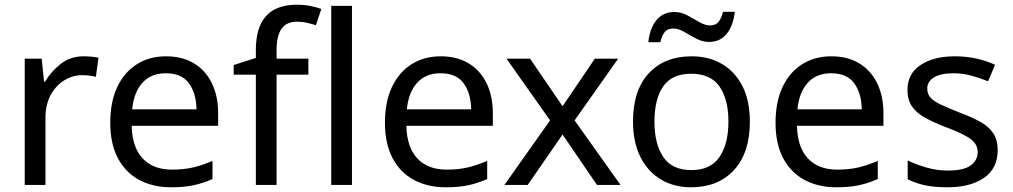

<svg xmlns="http://www.w3.org/2000/svg" viewBox="-20 -785 4300 815"><path d="M335 -546Q350 -546 367.5 -544.5Q385 -543 398 -540L387 -459Q374 -462 358.5 -464Q343 -466 329 -466Q288 -466 252 -443.5Q216 -421 194.5 -380.5Q173 -340 173 -286V0H85V-536H157L167 -438H171Q197 -482 238 -514Q279 -546 335 -546Z M685 -546Q754 -546 803.5 -516Q853 -486 879.5 -431.5Q906 -377 906 -304V-251H539Q541 -160 585.5 -112.5Q630 -65 710 -65Q761 -65 800.5 -74.5Q840 -84 882 -102V-25Q841 -7 801 1.5Q761 10 706 10Q630 10 571.5 -21Q513 -52 480.5 -113.5Q448 -175 448 -264Q448 -352 477.5 -415Q507 -478 560.5 -512Q614 -546 685 -546ZM684 -474Q621 -474 584.5 -433.5Q548 -393 541 -321H814Q813 -389 782 -431.5Q751 -474 684 -474Z M1289 -468H1154V0H1066V-468H972V-509L1066 -539V-570Q1066 -639 1086.5 -682Q1107 -725 1146 -745Q1185 -765 1240 -765Q1272 -765 1298.5 -759.5Q1325 -754 1344 -747L1321 -678Q1305 -683 1284 -688Q1263 -693 1241 -693Q1197 -693 1175.5 -663.5Q1154 -634 1154 -571V-536H1289Z M1474 0H1386V-760H1474Z M1851 -546Q1920 -546 1969.5 -516Q2019 -486 2045.5 -431.5Q2072 -377 2072 -304V-251H1705Q1707 -160 1751.5 -112.5Q1796 -65 1876 -65Q1927 -65 1966.5 -74.5Q2006 -84 2048 -102V-25Q2007 -7 1967 1.5Q1927 10 1872 10Q1796 10 1737.5 -21Q1679 -52 1646.5 -113.5Q1614 -175 1614 -264Q1614 -352 1643.5 -415Q1673 -478 1726.5 -512Q1780 -546 1851 -546ZM1850 -474Q1787 -474 1750.5 -433.5Q1714 -393 1707 -321H1980Q1979 -389 1948 -431.5Q1917 -474 1850 -474Z M2315 -274 2130 -536H2230L2368 -334L2505 -536H2604L2419 -274L2614 0H2514L2368 -214L2220 0H2121Z M3163 -269Q3163 -136 3095.5 -63Q3028 10 2913 10Q2842 10 2786.5 -22.5Q2731 -55 2699 -117.5Q2667 -180 2667 -269Q2667 -402 2734 -474Q2801 -546 2916 -546Q2989 -546 3044.5 -513.5Q3100 -481 3131.5 -419.5Q3163 -358 3163 -269ZM2758 -269Q2758 -174 2795.5 -118.5Q2833 -63 2915 -63Q2996 -63 3034 -118.5Q3072 -174 3072 -269Q3072 -364 3034 -418Q2996 -472 2914 -472Q2832 -472 2795 -418Q2758 -364 2758 -269ZM2732 -606Q2738 -665 2766.5 -699.5Q2795 -734 2842 -734Q2872 -734 2898.5 -719.5Q2925 -705 2949 -691Q2973 -677 2994 -677Q3017 -677 3029.5 -691.5Q3042 -706 3049 -735H3099Q3093 -677 3065 -642Q3037 -607 2990 -607Q2962 -607 2935.5 -621Q2909 -635 2884.5 -649.5Q2860 -664 2838 -664Q2814 -664 2802 -649.5Q2790 -635 2783 -606Z M3509 -546Q3578 -546 3627.5 -516Q3677 -486 3703.5 -431.5Q3730 -377 3730 -304V-251H3363Q3365 -160 3409.5 -112.5Q3454 -65 3534 -65Q3585 -65 3624.5 -74.5Q3664 -84 3706 -102V-25Q3665 -7 3625 1.5Q3585 10 3530 10Q3454 10 3395.5 -21Q3337 -52 3304.5 -113.5Q3272 -175 3272 -264Q3272 -352 3301.5 -415Q3331 -478 3384.5 -512Q3438 -546 3509 -546ZM3508 -474Q3445 -474 3408.5 -433.5Q3372 -393 3365 -321H3638Q3637 -389 3606 -431.5Q3575 -474 3508 -474Z M4215 -148Q4215 -70 4157 -30Q4099 10 4001 10Q3945 10 3904.5 1Q3864 -8 3833 -24V-104Q3865 -88 3910.5 -74.5Q3956 -61 4003 -61Q4070 -61 4100 -82.5Q4130 -104 4130 -140Q4130 -160 4119 -176Q4108 -192 4079.5 -208Q4051 -224 3998 -244Q3946 -264 3909 -284Q3872 -304 3852 -332Q3832 -360 3832 -404Q3832 -472 3887.5 -509Q3943 -546 4033 -546Q4082 -546 4124.5 -536.5Q4167 -527 4204 -510L4174 -440Q4140 -454 4103 -464Q4066 -474 4027 -474Q3973 -474 3944.5 -456.5Q3916 -439 3916 -409Q3916 -387 3929 -371.5Q3942 -356 3972.5 -341.5Q4003 -327 4054 -307Q4105 -288 4141 -268Q4177 -248 4196 -219.5Q4215 -191 4215 -148Z"/></svg>

Font: Noto Sans Sundanese
Style: Regular
Weight: 400
Designer: Monotype Design Team (Regular), Sérgio L. Martins (other weights)
Foundry: Monotype Imaging Inc.
Version: Version 2.003